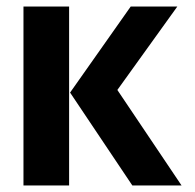

<svg xmlns="http://www.w3.org/2000/svg" viewBox="-20 -543 598 589"><path d="M52 26V-523H192V26ZM537 26H386L195 -259L381 -523H524L340 -267Z"/></svg>

Font: LINE Seed Sans KR Bold
Style: Regular
Weight: 700
Designer: LINE BX Design & Sandoll Inc & Dalton Maag Ltd
Foundry: Sandoll Inc.
Version: Version 1.000